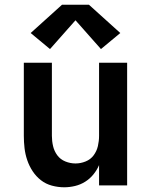

<svg xmlns="http://www.w3.org/2000/svg" viewBox="-20 -786 640 814"><path d="M252 8Q226 8 200 1Q174 -6 153.5 -22Q133 -38 118.5 -60Q104 -82 95.5 -107Q87 -132 84 -158Q81 -184 81 -210V-520H200V-210Q200 -188 205 -166.5Q210 -145 223 -127.5Q236 -110 257 -101.5Q278 -93 300 -93Q322 -93 343 -101.5Q364 -110 377 -127.5Q390 -145 395 -166.5Q400 -188 400 -210V-520H519V0H400V-86Q391 -65 376 -46.5Q361 -28 341 -15.5Q321 -3 298 2.5Q275 8 252 8ZM192 -578 110 -646 243 -766H357L490 -646L408 -578L300 -700Z"/></svg>

Font: Iosevka Custom Extended
Style: Bold
Weight: 700
Width: 7
Monospace: yes
Designer: Belleve Invis
Foundry: Belleve Invis
Version: Version 11.2.4; ttfautohint (v1.8.4)